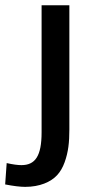

<svg xmlns="http://www.w3.org/2000/svg" viewBox="-69 -521 355 733"><path d="M27.3 192.4C82.5 192.4 125 173.8 148.9 147.9C161.1 134.8 170.4 118.7 177.7 98.6C191.9 59.1 195.8 22.5 195.8 -26.9V-501H89.8V-15.6C89.8 75.7 64.9 109.4 12.7 109.4C-1.5 109.4 -20 106.9 -43.5 101.6L-49.3 183.1C-16.6 189.5 8.8 192.4 27.3 192.4Z"/></svg>

Font: Ride SemiBold
Style: Regular
Weight: 600
Version: Version 3.000